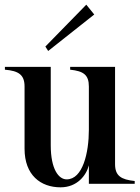

<svg xmlns="http://www.w3.org/2000/svg" viewBox="-20 -786 598 821"><path d="M239 15C310 15 349 -36 360 -79V0H556V-12C498 -18 472 -34 472 -84V-500H280V-488C337 -482 360 -466 360 -416V-231C360 -133 334 -19 265 -19C231 -19 197 -62 197 -165V-500H1V-488C60 -483 85 -466 85 -416V-150C85 -37 154 15 239 15ZM383 -724 349 -766 174 -587 186 -568Z"/></svg>

Font: Sprat Condensed Medium
Style: Regular
Weight: 500
Width: 3
Designer: Ethan Nakache
Foundry: Collletttivo
Version: Version 2.000;Glyphs 3.2 (3217)